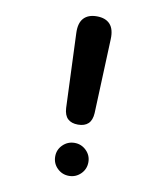

<svg xmlns="http://www.w3.org/2000/svg" viewBox="-84 -810 767 889"><g transform="rotate(10 300.0 -365.0)"><path d="M233 -297 219 -647Q217 -694 238 -717Q259 -740 300 -740Q341 -740 362 -717Q383 -694 381 -647L367 -297Q365 -263 348 -247Q331 -231 300 -231Q269 -231 252 -247Q235 -263 233 -297ZM222 -68Q222 -100 245 -122.5Q268 -145 300 -145Q332 -145 355 -122.5Q378 -100 378 -68Q378 -35 355 -12.5Q332 10 300 10Q268 10 245 -12.5Q222 -35 222 -68Z"/></g></svg>

Font: Maple Mono Normal NL
Style: Bold
Weight: 700
Monospace: yes
Designer: subframe7536
Version: Version 7.000